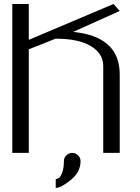

<svg xmlns="http://www.w3.org/2000/svg" viewBox="-20 -770 706 967"><path d="M385.7 42Q385.7 96.7 335.9 136.7Q286.1 176.8 260.7 176.8V131.8Q269.5 131.8 277.8 125.5Q286.1 119.1 293.9 97.2Q301.8 75.2 301.8 42Q301.8 24.4 314.5 12.2Q327.1 0 343.8 0Q360.4 0 373 12.2Q385.7 24.4 385.7 42ZM583 0H500V-437.5Q500 -500 438 -537.6Q376 -575.2 259.8 -575.2L125 -521.5V0H42V-750H125V-569.3L551.8 -750L583 -714.8L348.6 -609.4Q583 -585.9 583 -395.5Z"/></svg>

Font: okolaks
Style: Regular
Weight: 500
Version: Version 000.6.0